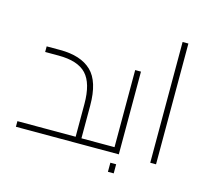

<svg xmlns="http://www.w3.org/2000/svg" viewBox="-117 -868 1221 1121"><g transform="rotate(15 493.5 -307.5)"><path d="M547 -17Q547 -8 543 -4Q539 0 527 0H40V-34H392V-232Q392 -357 341 -411.5Q290 -466 173 -466H92V-500H173Q299 -500 363 -438.5Q427 -377 427 -232V-34H527Q539 -34 543 -29.5Q547 -25 547 -17Z M662 -500V0H527Q515 0 511 -4Q507 -8 507 -17Q507 -25 511 -29.5Q515 -34 527 -34H627V-500ZM627 60H662V115H627Z M852 -730H887V0H852Z"/></g></svg>

Font: Cairo ExtraLight
Style: Regular
Weight: 275
Designer: Mohamed Gaber, Accademia di Belle Arti di Urbino and others
Foundry: Kief Type Foundry, Accademia di Belle Arti di Urbino and others
Version: Version 3.011